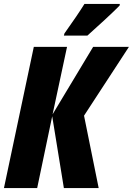

<svg xmlns="http://www.w3.org/2000/svg" viewBox="-25 -951 672 971"><path d="M146 -714H314L241 -373L446 -714H627L400 -366L474 0H298L239 -363L163 0H-5ZM301 -782Q368 -876 402 -931H581L580 -923Q560 -902 505 -851Q450 -800 417 -771H298Z"/></svg>

Font: Noto Sans UI CondBlack
Style: Italic
Weight: 900
Width: 3
Italic angle: -12°
Designer: Monotype Design Team
Foundry: Monotype Imaging Inc.
Version: Version 1.001